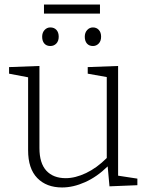

<svg xmlns="http://www.w3.org/2000/svg" viewBox="-20 -819 654 847"><path d="M501 -44 586 -31V-2L463 3L455 -85Q408 -39 355.5 -15.5Q303 8 254 8Q185 8 144.5 -33.5Q104 -75 104 -156V-478L20 -494V-523L154 -528V-166Q154 -99 184.5 -66Q215 -33 270 -33Q312 -33 359.5 -55.5Q407 -78 451 -122V-479L367 -494V-523L501 -528ZM166 -657Q166 -675 176.5 -686.5Q187 -698 202 -698Q219 -698 229 -687Q239 -676 239 -657Q239 -638 228.5 -627Q218 -616 202 -616Q185 -616 175.5 -627Q166 -638 166 -657ZM354 -657Q354 -675 364.5 -686.5Q375 -698 390 -698Q406 -698 416 -687Q426 -676 426 -657Q426 -638 415.5 -627Q405 -616 390 -616Q373 -616 363.5 -627Q354 -638 354 -657ZM174 -799H421V-759H174Z"/></svg>

Font: Bitter Pro Light
Style: Regular
Weight: 300
Designer: Sol Matas, and Bitter project Authors
Foundry: Sol Matas
Version: Version 1.010